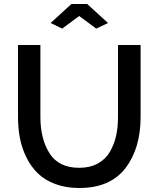

<svg xmlns="http://www.w3.org/2000/svg" viewBox="-20 -935 792 960"><path d="M233 -820 337 -915H416L520 -820L461 -792L376 -855L291 -792ZM376 5Q310 5 257.5 -14.5Q205 -34 170.5 -67Q136 -100 113 -146Q90 -192 80 -242.5Q70 -293 70 -350V-710H182V-350Q182 -240 228 -168Q274 -96 376 -96Q430 -96 469 -117.5Q508 -139 529.5 -176Q551 -213 560.5 -256Q570 -299 570 -350V-710H683V-350Q683 -193 607 -94Q531 5 376 5Z"/></svg>

Font: Raleway-v4020 SemiBold
Style: Regular
Weight: 600
Designer: Matt McInerney, Pablo Impallari, Rodrigo Fuenzalida
Foundry: Matt McInerney, Pablo Impallari, Rodrigo Fuenzalida
Version: Version 4.020;PS 004.020;hotconv 1.0.88;makeotf.lib2.5.64775